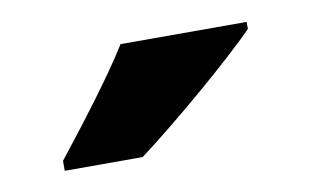

<svg xmlns="http://www.w3.org/2000/svg" viewBox="-34 -820 434 267"><g transform="rotate(-10 182.5 -686.0)"><path d="M325 -756V-766H147C119 -721 73 -662 40 -620V-606H150C201 -644 289 -719 325 -756Z"/></g></svg>

Font: Noto Sans Lao SemiCondensed ExtraBold
Style: Regular
Weight: 800
Width: 4
Designer: Monotype Design Team
Foundry: Monotype Imaging Inc.
Version: Version 2.003